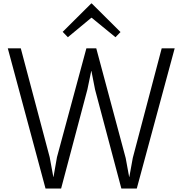

<svg xmlns="http://www.w3.org/2000/svg" viewBox="-20 -1089 1054 1109"><path d="M914 -810H989L770 0H681L529 -572L508 -679H507L485 -573L333 0H243L25 -810H100L267 -181L288 -67H289L309 -181L479 -810H536L706 -176L726 -67H727L747 -177ZM510 -1069 676 -904 647 -874 510 -986H507L372 -874L342 -905L507 -1069Z"/></svg>

Font: Sinkin Sans 300 Light
Style: Regular
Weight: 300
Designer: Keith Bates
Foundry: K-Type
Version: Sinkin Sans (version 1.0)  by Keith Bates   •   © 2014   www